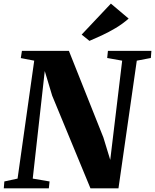

<svg xmlns="http://www.w3.org/2000/svg" viewBox="-34 -1018 838 1038"><path d="M-13.5 0 -10.5 -37 61 -52.5 151 -690 78.5 -704 84.5 -743H338.5L525 -274.5L562 -153.5L626.5 -690L545.5 -704.5L549.5 -743H784.5L781.5 -704.5L705.5 -690L606.5 0H455L248 -501L208 -634L143 -52.5L234 -37L230 0ZM449.5 -797 407.5 -831 565.5 -998.5 661.5 -917.5Q628.5 -888.5 591 -866.2Q553.5 -844 517 -827Q480.5 -810 449.5 -797Z"/></svg>

Font: Merriweather 72pt Black
Style: Italic
Weight: 900
Italic angle: -7.8°
Version: Version 2.101